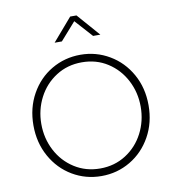

<svg xmlns="http://www.w3.org/2000/svg" viewBox="-105 -1095 1093 1199"><g transform="rotate(-10 442.0 -495.5)"><path d="M77 -373Q77 -483 126 -571Q175 -659 258.5 -708Q342 -757 442 -757Q541 -757 625 -707.5Q709 -658 758 -570.5Q807 -483 807 -373Q807 -263 758 -175Q709 -87 625.5 -37.5Q542 12 442 12Q342 12 258.5 -37.5Q175 -87 126 -175Q77 -263 77 -373ZM442 -36Q533 -36 605 -82Q677 -128 717 -205Q757 -282 757 -373Q757 -463 717 -540Q677 -617 605.5 -663Q534 -709 442 -709Q351 -709 279 -663Q207 -617 167 -540Q127 -463 127 -373Q127 -282 167 -205Q207 -128 279 -82Q351 -36 442 -36ZM421 -1003H461L587 -859H541L441 -970L343 -859H297Z"/></g></svg>

Font: Eudoxus Sans ExtraLight
Style: Regular
Weight: 200
Designer: Stijn de Vries
Foundry: tokotype
Version: Version 2.005